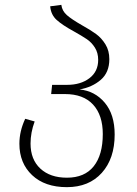

<svg xmlns="http://www.w3.org/2000/svg" viewBox="-20 -761 564 792"><path d="M453 -206Q453 -107 400 -48Q347 11 256 11Q165 11 112.5 -38.5Q60 -88 60 -168Q60 -220 84 -271L123 -260Q106 -214 106 -169Q106 -103 146.5 -65.5Q187 -28 256 -28Q329 -28 366.5 -75Q404 -122 404 -208Q404 -286 364 -329.5Q324 -373 248 -373H191L195 -411H257Q313 -411 349 -438.5Q385 -466 385 -514Q385 -543 371.5 -564.5Q358 -586 338 -599.5Q318 -613 284 -632Q238 -657 214 -678.5Q190 -700 187 -735L233 -741Q236 -716 256 -698.5Q276 -681 318 -657Q354 -637 376.5 -620.5Q399 -604 415 -578Q431 -552 431 -517Q431 -462 395.5 -431.5Q360 -401 308 -392Q371 -386 412 -337.5Q453 -289 453 -206Z"/></svg>

Font: FiraGO ExtraLight
Style: Regular
Weight: 200
Designer: bBox Type
Foundry: bBox Type GmbH
Version: Version 1.001